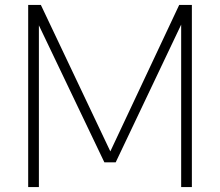

<svg xmlns="http://www.w3.org/2000/svg" viewBox="-20 -760 894 780"><path d="M94.5 0V-740H146L436.5 -127.5H420L708 -740H759.5V0H716V-701H735.5L450 -100.5H404L117 -701H138V0Z"/></svg>

Font: Encode Sans SC ExtraLight
Style: Regular
Weight: 250
Designer: Multiple Designers
Foundry: Impallari Type
Version: Version 3.002